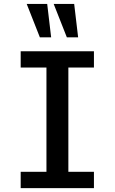

<svg xmlns="http://www.w3.org/2000/svg" viewBox="-20 -977 595 997"><path d="M87.4 -85H221.2V-626.5H87.4V-710.9H467.8V-626.5H335V-85H467.8V0H87.4ZM327.1 -783.2 258.8 -956.5H365.2L385.7 -783.2ZM187 -783.2 118.7 -956.5H225.1L245.6 -783.2Z"/></svg>

Font: Monda Medium
Style: Regular
Weight: 500
Designer: Vernon Adams
Foundry: Vernon Adams
Version: Version 2.200